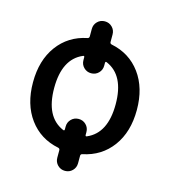

<svg xmlns="http://www.w3.org/2000/svg" viewBox="-108 -707 790 893"><g transform="rotate(15 287.0 -260.0)"><path d="M229 -438Q139 -399 139 -260Q139 -121 229 -82Q237 -78 237 -87V-100Q237 -121 251.5 -135.5Q266 -150 287 -150Q308 -150 322.5 -135.5Q337 -121 337 -100V-87Q337 -78 345 -82Q435 -121 435 -260Q435 -399 345 -438Q337 -442 337 -433V-420Q337 -399 322.5 -384.5Q308 -370 287 -370Q266 -370 251.5 -384.5Q237 -399 237 -420V-433Q237 -442 229 -438ZM229 4Q140 -14 88.5 -84Q37 -154 37 -260Q37 -366 88.5 -436Q140 -506 229 -524Q237 -526 237 -534V-570Q237 -591 251.5 -605.5Q266 -620 287 -620Q308 -620 322.5 -605.5Q337 -591 337 -570V-534Q337 -526 345 -524Q434 -506 485.5 -436Q537 -366 537 -260Q537 -154 485.5 -84Q434 -14 345 4Q337 6 337 14V50Q337 71 322.5 85.5Q308 100 287 100Q266 100 251.5 85.5Q237 71 237 50V14Q237 6 229 4Z"/></g></svg>

Font: Rounded Mplus 1c Medium
Style: Regular
Weight: 500
Version: Version 1.059.20150529